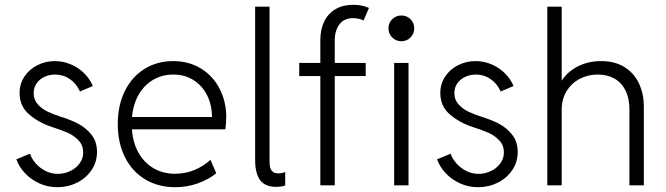

<svg xmlns="http://www.w3.org/2000/svg" viewBox="-20 -780 2801 808"><path d="M48.8 -109.4 106 -133.3Q113.3 -111.8 130.4 -92.3Q147.5 -72.8 171.9 -60.5Q196.3 -48.3 223.6 -48.3Q249.5 -48.3 274.2 -59.6Q298.8 -70.8 314.5 -91.6Q330.1 -112.3 330.1 -138.7Q330.1 -168.5 310.8 -189Q291.5 -209.5 265.1 -221.2Q238.8 -232.9 200.2 -245.1Q144 -263.2 103.3 -297.9Q62.5 -332.5 62.5 -388.7Q62.5 -427.2 82.8 -457.8Q103 -488.3 137.2 -505.6Q171.4 -522.9 210.9 -522.9Q245.6 -522.9 277.8 -509.3Q310.1 -495.6 334.2 -471.7Q358.4 -447.8 370.6 -418L316.4 -395Q301.8 -428.2 273.9 -447.3Q246.1 -466.3 212.4 -466.3Q188 -466.3 167 -456.5Q146 -446.8 133.8 -429Q121.6 -411.1 121.6 -388.2Q121.6 -359.9 139.6 -340.3Q157.7 -320.8 180.7 -310.1Q203.6 -299.3 234.4 -289.1Q274.4 -276.9 306.6 -260.7Q338.9 -244.6 363.5 -214.8Q388.2 -185.1 388.2 -140.6Q388.2 -98.1 365.2 -64.2Q342.3 -30.3 304.2 -11.2Q266.1 7.8 221.7 7.8Q180.2 7.8 144.5 -8.8Q108.9 -25.4 84.2 -52.2Q59.6 -79.1 48.8 -109.4Z M475.6 -257.8Q475.6 -336.9 505.4 -397Q535.2 -457 588.1 -490Q641.1 -522.9 708.5 -522.9Q774.9 -522.9 825.9 -491.5Q877 -460 904.5 -406Q932.1 -352.1 932.1 -287.6Q932.1 -274.4 930.9 -259Q929.7 -243.7 928.2 -235.8H535.2Q539.1 -179.2 563 -137Q586.9 -94.7 626.5 -71.8Q666 -48.8 716.3 -48.8Q762.7 -48.8 801.3 -65.9Q839.8 -83 865.7 -107.4L890.1 -50.8Q857.4 -24.4 812.5 -8.3Q767.6 7.8 716.8 7.8Q646 7.8 591.1 -25.1Q536.1 -58.1 505.9 -118.4Q475.6 -178.7 475.6 -257.8ZM872.1 -287.6Q872.1 -337.4 852.1 -378.2Q832 -418.9 794.9 -442.6Q757.8 -466.3 709.5 -466.3Q663.6 -466.3 625.7 -444.8Q587.9 -423.3 564.2 -382.8Q540.5 -342.3 535.6 -287.6Z M1053.7 -107.4V-752H1114.3V-106Q1114.3 -89.4 1116.2 -78.1Q1118.2 -66.9 1126.5 -58.6Q1134.8 -50.3 1152.3 -50.3Q1165 -50.3 1180.2 -55.7V0.5Q1165.5 6.3 1141.6 6.3Q1095.7 6.3 1074.7 -22Q1053.7 -50.3 1053.7 -107.4Z M1239.3 -515.1H1328.1V-611.8Q1328.1 -655.3 1344 -688.7Q1359.9 -722.2 1391.1 -741Q1422.4 -759.8 1467.3 -759.8Q1502.9 -759.8 1532.7 -746.6L1509.8 -693.4Q1501.5 -698.7 1489.3 -701.2Q1477.1 -703.6 1464.8 -703.6Q1428.2 -703.6 1408.4 -677.5Q1388.7 -651.4 1388.7 -609.4V-515.1H1519V-460H1388.7V0H1328.1V-460H1239.3ZM1638.7 -515.1H1699.2V0H1638.7ZM1614.7 -660.6Q1614.7 -683.6 1630.6 -699.2Q1646.5 -714.8 1668.9 -714.8Q1691.9 -714.8 1707.5 -699.2Q1723.1 -683.6 1723.1 -660.6Q1723.1 -638.2 1707.5 -622.3Q1691.9 -606.4 1668.9 -606.4Q1646.5 -606.4 1630.6 -622.3Q1614.7 -638.2 1614.7 -660.6Z M1819.3 -109.4 1876.5 -133.3Q1883.8 -111.8 1900.9 -92.3Q1918 -72.8 1942.4 -60.5Q1966.8 -48.3 1994.1 -48.3Q2020 -48.3 2044.7 -59.6Q2069.3 -70.8 2085 -91.6Q2100.6 -112.3 2100.6 -138.7Q2100.6 -168.5 2081.3 -189Q2062 -209.5 2035.6 -221.2Q2009.3 -232.9 1970.7 -245.1Q1914.6 -263.2 1873.8 -297.9Q1833 -332.5 1833 -388.7Q1833 -427.2 1853.3 -457.8Q1873.5 -488.3 1907.7 -505.6Q1941.9 -522.9 1981.4 -522.9Q2016.1 -522.9 2048.3 -509.3Q2080.6 -495.6 2104.7 -471.7Q2128.9 -447.8 2141.1 -418L2086.9 -395Q2072.3 -428.2 2044.4 -447.3Q2016.6 -466.3 1982.9 -466.3Q1958.5 -466.3 1937.5 -456.5Q1916.5 -446.8 1904.3 -429Q1892.1 -411.1 1892.1 -388.2Q1892.1 -359.9 1910.2 -340.3Q1928.2 -320.8 1951.2 -310.1Q1974.1 -299.3 2004.9 -289.1Q2044.9 -276.9 2077.1 -260.7Q2109.4 -244.6 2134 -214.8Q2158.7 -185.1 2158.7 -140.6Q2158.7 -98.1 2135.7 -64.2Q2112.8 -30.3 2074.7 -11.2Q2036.6 7.8 1992.2 7.8Q1950.7 7.8 1915 -8.8Q1879.4 -25.4 1854.7 -52.2Q1830.1 -79.1 1819.3 -109.4Z M2283.2 -752H2343.8V-441.4H2344.7Q2368.7 -479 2412.6 -501Q2456.5 -522.9 2509.8 -522.9Q2567.4 -522.9 2607.9 -497.8Q2648.4 -472.7 2668.9 -429Q2689.5 -385.3 2689.5 -331.1V0H2628.9V-317.9Q2628.9 -365.7 2612.3 -399.2Q2595.7 -432.6 2565.7 -449.5Q2535.6 -466.3 2495.6 -466.3Q2453.6 -466.3 2418.9 -447.8Q2384.3 -429.2 2364 -395.8Q2343.8 -362.3 2343.8 -319.3V0H2283.2Z"/></svg>

Font: Reddit Sans Light
Style: Regular
Weight: 300
Designer: Stephen Hutchings
Foundry: Reddit
Version: Version 1.013